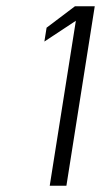

<svg xmlns="http://www.w3.org/2000/svg" viewBox="-20 -610 321 610"><path d="M121 -478 221 -544 138 -20H191L281 -590H218L128 -522Z"/></svg>

Font: Charger Sport
Style: ExLitExtObl
Weight: 200
Designer: Jasper
Foundry: Cannot Into Space Fonts
Version: Version 1.1